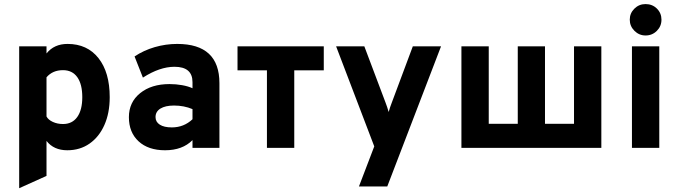

<svg xmlns="http://www.w3.org/2000/svg" viewBox="-20 -744 3414 966"><path d="M76.5 203V-511H214V-475Q252 -523 320 -523Q419 -523 475.5 -451.5Q532 -380 532 -255Q532 -175 505.2 -115Q478.5 -55 430.5 -21.5Q382.5 12 318.5 12Q250.5 12 214 -35V141ZM297 -120Q343.5 -120 368.8 -155.5Q394 -191 394 -255Q394 -320.5 368.8 -355.8Q343.5 -391 297 -391Q244.5 -391 214 -355V-158Q223 -141 246 -130.5Q269 -120 297 -120Z M810.5 12Q726 12 677.2 -33Q628.5 -78 628.5 -154.5Q628.5 -229.5 685 -275.2Q741.5 -321 833 -321Q865.5 -321 896.2 -315.5Q927 -310 948.5 -300V-330.5Q948.5 -408 858 -408Q783.5 -408 699 -353.5L657 -460Q702.5 -490.5 758.2 -506.8Q814 -523 871.5 -523Q1084 -523 1084 -325.5V0H948.5V-39Q898 12 810.5 12ZM844.5 -103Q905 -103 948.5 -144V-195Q906 -213 855.5 -213Q812 -213 787.2 -197.8Q762.5 -182.5 762.5 -155Q762.5 -130.5 784 -116.8Q805.5 -103 844.5 -103Z M1323 0V-390H1175V-511H1609V-390H1460.5V0Z M1786 194 1863 -7.5 1671 -511H1813L1919.5 -228.5Q1923.5 -218.5 1927.8 -205.5Q1932 -192.5 1935.5 -180.5Q1938.5 -192.5 1943 -205.2Q1947.5 -218 1951.5 -228.5L2057 -511H2199L1928.5 194Z M2301.5 0V-511H2439V-121H2585V-511H2722V-121H2868V-511H3005.5V0Z M3228 -565.5Q3195.5 -565.5 3172 -589Q3148.5 -612.5 3148.5 -645Q3148.5 -677.5 3171.8 -700.5Q3195 -723.5 3228 -723.5Q3262 -723.5 3285 -700.8Q3308 -678 3308 -645Q3308 -612 3284.8 -588.8Q3261.5 -565.5 3228 -565.5ZM3159.5 0V-511H3297V0Z"/></svg>

Font: Overpass ExtraBold
Style: Regular
Weight: 800
Designer: Delve Withrington, Dave Bailey, Thomas Jockin
Foundry: Delve Fonts LLC
Version: Version 4.000; ttfautohint (v1.8.3)